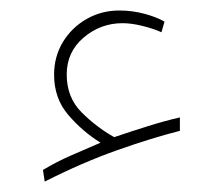

<svg xmlns="http://www.w3.org/2000/svg" viewBox="-20 -326 415 371"><path d="M108.9 -182.1Q108.9 -137.7 137.7 -108.9Q166.5 -80.1 200.7 -61Q229.5 -70.8 264.4 -81.8Q299.3 -92.8 327.6 -99.1V-73.2Q273.9 -59.6 206.8 -35.9Q139.6 -12.2 66.4 24.9L63 2.4Q89.8 -13.7 117.9 -25.9Q146 -38.1 174.3 -50.3Q140.1 -71.3 112.3 -103.5Q84.5 -135.7 84.5 -181.6Q84.5 -216.3 101.3 -244.4Q118.2 -272.5 147 -289.1Q175.8 -305.7 210.4 -305.7Q235.8 -305.7 259.3 -299.3Q282.7 -293 297.9 -284.2L292 -263.7Q276.9 -270.5 255.4 -275.9Q233.9 -281.2 216.8 -281.2Q174.3 -281.2 141.6 -253.4Q108.9 -225.6 108.9 -182.1Z"/></svg>

Font: Vazirmatn UI FD Thin
Style: Regular
Weight: 100
Designer: Saber Rastikerdar
Foundry: Saber Rastikerdar
Version: Version 33.003